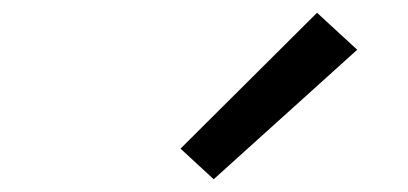

<svg xmlns="http://www.w3.org/2000/svg" viewBox="-20 -823 640 301"><path d="M315 -542 263 -590 477 -803 540 -745Z"/></svg>

Font: Iosevka HT Extended
Style: Italic
Weight: 400
Width: 7
Italic angle: -9°
Monospace: yes
Designer: Belleve Invis
Foundry: Belleve Invis
Version: Version 32.3.0; ttfautohint (v1.8.4)